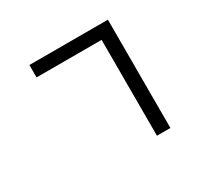

<svg xmlns="http://www.w3.org/2000/svg" viewBox="-168 -999 1335 1273"><g transform="rotate(-30 500.0 -362.5)"><path d="M794 -777V52H691V-682H193V-777Z"/></g></svg>

Font: Sinter Medium
Style: Regular
Weight: 500
Foundry: Adobe & rsms
Version: Version 1.000